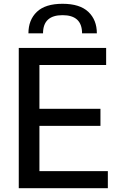

<svg xmlns="http://www.w3.org/2000/svg" viewBox="-20 -993 631 1013"><path d="M79 -740H540V-650H188V-419H510V-329H188V-90H549V0H79ZM413 -817Q413 -913 310 -913Q207 -913 207 -817H130Q130 -888 174.5 -930.5Q219 -973 310 -973Q401 -973 446 -930.5Q491 -888 491 -817Z"/></svg>

Font: Encode Sans Narrow
Style: Medium
Weight: 500
Designer: Pablo Impallari, Andres Torresi
Foundry: Pablo Impallari, Andres Torresi
Version: Version 1.000; ttfautohint (v1.00) -l 8 -r 50 -G 200 -x 14 -